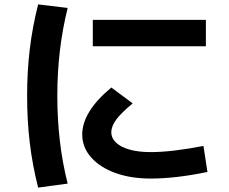

<svg xmlns="http://www.w3.org/2000/svg" viewBox="-20 -795 1040 871"><path d="M664 15Q573 15 503 -10.5Q433 -36 393 -81.5Q353 -127 353 -185Q353 -288 485 -398L582 -326Q531 -284 508 -253.5Q485 -223 485 -195Q485 -168 507 -147.5Q529 -127 569 -116Q609 -105 664 -105Q713 -105 775 -112.5Q837 -120 903 -133L921 -15Q855 -1 789 7Q723 15 664 15ZM401 -585V-705H914V-585ZM153 56Q127 -47 115 -147.5Q103 -248 103 -360Q103 -471 115 -571.5Q127 -672 153 -775L287 -759Q263 -662 251.5 -563.5Q240 -465 240 -360Q240 -255 251.5 -156Q263 -57 287 38Z"/></svg>

Font: M PLUS 1
Style: Bold
Weight: 700
Designer: Coji Morishita
Foundry: UNDERFOREST DESIGN
Version: Version 1.001